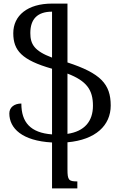

<svg xmlns="http://www.w3.org/2000/svg" viewBox="-20 -785 687 1070"><path d="M54 -600C54 -504 101 -450 270 -402V-36C150 -45 99 -103 99 -208C60 -208 32 -187 32 -153C32 -70 103 0 270 9V265H411V226C363 226 356 219 356 159V8C513 -6 597 -86 597 -197C597 -317 540 -377 356 -437V-765H270C133 -765 54 -698 54 -600ZM498 -196C498 -109 451 -53 356 -39V-375C463 -334 498 -284 498 -196ZM149 -601C149 -678 188 -720 270 -720V-464C171 -501 149 -539 149 -601Z"/></svg>

Font: Noto Serif Armenian
Style: Regular
Weight: 400
Designer: Monotype Design Team
Foundry: Monotype Imaging Inc.
Version: Version 1.901